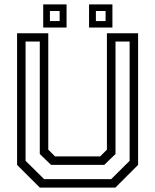

<svg xmlns="http://www.w3.org/2000/svg" viewBox="-20 -851 704 871"><path d="M160.5 0 57.5 -103V-700H199V-172L229.5 -141.5H434.5L465 -172V-700H606.5V-103L503.5 0ZM180 -38.5H484.5L568 -121.5V-662.5H504V-152.5L453 -103H211.5L160.5 -152.5V-662.5H96V-121.5ZM384 -726V-831H490V-726ZM176 -726V-831H282V-726ZM206.5 -755.5H250.5V-801H206.5ZM415 -755.5H459V-801H415Z"/></svg>

Font: Tourney
Style: Regular
Weight: 400
Designer: Tyler Finck
Foundry: Etcetera Type Co
Version: Version 1.015